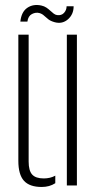

<svg xmlns="http://www.w3.org/2000/svg" viewBox="-20 -738 388 764"><path d="M53 -98V-600H94V-95Q94 -59 108 -43.5Q122 -28 154 -28Q180 -28 200 -39V-9Q177 6 146 6Q97.5 6 75.2 -18.8Q53 -43.5 53 -98ZM246 0V-600H286V0ZM245 -713H273Q273 -681 250.5 -661.2Q228 -641.5 198 -649.5Q181.5 -654 172 -661.5Q162.5 -669 155 -676Q147.5 -683 137 -686Q122.5 -690 107.2 -682.2Q92 -674.5 89 -652H61Q65 -691 88.8 -707Q112.5 -723 144.5 -716Q156 -713.5 164.5 -707.8Q173 -702 180 -695.5Q187 -689 193.5 -684Q200 -679 207 -678Q224.5 -675.5 234.8 -686.8Q245 -698 245 -713Z"/></svg>

Font: Big Shoulders Stencil Text SC Thin
Style: Regular
Weight: 100
Designer: Patric King
Foundry: XO Type Co
Version: Version 2.001